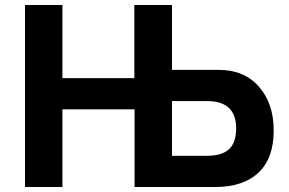

<svg xmlns="http://www.w3.org/2000/svg" viewBox="-20 -749 1156 769"><path d="M1076.2 -226.1Q1076.2 -115.2 1015.4 -57.6Q954.6 0 840.8 0H519V-311H230V0H80.1V-729H230V-436H518.1V-729H668.9V-469.2H856Q958 -469.2 1017.1 -401.9Q1076.2 -334.5 1076.2 -226.1ZM809.1 -125Q868.7 -125 897.2 -151.4Q925.8 -177.7 925.8 -234.9Q925.8 -344.2 809.1 -344.2H668.9V-125Z"/></svg>

Font: Miedinger*
Style: Bold
Weight: 700
Version: Version 001.000